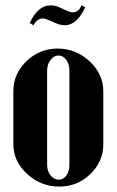

<svg xmlns="http://www.w3.org/2000/svg" viewBox="-20 -686 435 716"><path d="M105 -591.8 90.8 -600.1Q121.6 -666 168 -666Q183.6 -666 198.2 -660.2L227.1 -647Q240.7 -640.1 252 -640.1Q272.9 -640.1 284.2 -666L297.9 -659.2Q267.1 -591.8 221.2 -591.8Q207 -591.8 189 -599.1L167 -608.9Q148.4 -617.2 140.1 -617.2Q118.7 -617.2 105 -591.8ZM194.8 -504.9Q263.2 -504.9 314.2 -457.3Q365.2 -409.7 365.2 -346.2V-147.9Q365.2 -83.5 316.9 -36.9Q268.6 9.8 201.2 9.8Q132.3 9.8 81.1 -37.4Q29.8 -84.5 29.8 -147.9V-346.2Q29.8 -410.6 78.6 -457.8Q127.4 -504.9 194.8 -504.9ZM155.8 -422.9V-70.8Q155.8 -47.9 168.5 -32Q181.2 -16.1 199.2 -16.1Q216.3 -16.1 227.5 -31.5Q238.8 -46.9 238.8 -70.8V-422.9Q238.8 -446.8 227.1 -462.9Q215.3 -479 198.2 -479Q181.2 -479 168.5 -462.4Q155.8 -445.8 155.8 -422.9Z"/></svg>

Font: Moniqa Black Heading
Style: Regular
Weight: 900
Designer: Rajesh Rajput
Foundry: Rajesh Rajput
Version: Version 1.000